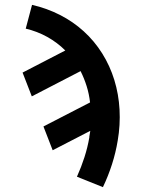

<svg xmlns="http://www.w3.org/2000/svg" viewBox="-20 -548 640 791"><path d="M404 223 297 180Q315 140 328 99.5Q341 59 348 18Q348 17 348 16.5Q348 16 348 15Q349 9 350 3Q351 -3 352 -9L197 71L159 -27L351 -126Q347 -161 337 -193Q327 -225 312 -255L111 -151L73 -249L249 -340Q216 -373 174.5 -396Q133 -419 86 -430L112 -528Q173 -514 227 -486.5Q281 -459 325 -419Q369 -379 401 -328Q433 -277 451 -218.5Q469 -160 472.5 -96.5Q476 -33 465 31Q457 80 441.5 128.5Q426 177 404 223Z"/></svg>

Font: Iosevka SS04 Extended Oblique
Style: Bold
Weight: 700
Width: 7
Italic angle: -9°
Monospace: yes
Designer: Belleve Invis
Foundry: Belleve Invis
Version: Version 19.0.0; ttfautohint (v1.8.4)